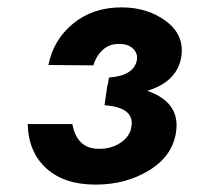

<svg xmlns="http://www.w3.org/2000/svg" viewBox="-20 -490 541 520"><path d="M239 10Q154 10 105.5 -34Q57 -78 55 -154H176Q188 -88 246 -87Q280 -86 306 -103Q332 -120 336 -147Q345 -199 263 -205L271 -260H272L275 -280Q344 -285 351 -329Q353 -347 339.5 -359Q326 -371 304 -371Q277 -372 258.5 -355Q240 -338 233 -313L111 -314Q125 -383 178.5 -426.5Q232 -470 309 -470Q380 -470 430 -432.5Q480 -395 471 -336Q460 -269 379 -244Q468 -213 457 -134Q448 -68 384.5 -29Q321 10 239 10Z"/></svg>

Font: Jost* 600 Semi
Style: Italic
Weight: 600
Italic angle: -10°
Version: Version 3.500